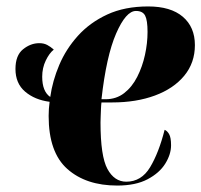

<svg xmlns="http://www.w3.org/2000/svg" viewBox="-20 -566 625 596"><path d="M344 10Q247 10 189 -41.5Q131 -93 131 -206Q131 -228 134 -250Q88 -256 58 -281.5Q28 -307 28 -352Q28 -394 51.5 -413Q75 -432 102 -432Q116 -432 126.5 -426.5Q137 -421 147 -412Q133 -401 122 -378Q111 -355 111 -328Q111 -282 136 -265Q143 -315 164 -364.5Q185 -414 222 -455Q259 -496 313 -521Q367 -546 440 -546Q510 -546 547.5 -514Q585 -482 585 -426Q585 -371 552 -331Q519 -291 461 -269.5Q403 -248 328 -248H295Q294 -242 293.5 -229Q293 -216 292.5 -203.5Q292 -191 292 -186Q292 -81 313.5 -41.5Q335 -2 372 -2Q419 -2 446 -47Q473 -92 491 -163Q499 -160 505 -149.5Q511 -139 511 -115Q511 -87 493 -58Q475 -29 438 -9.5Q401 10 344 10ZM308 -258Q341 -258 365.5 -277Q390 -296 406 -327.5Q422 -359 430 -395.5Q438 -432 438 -467Q438 -503 430.5 -517.5Q423 -532 402 -532Q371 -532 340.5 -462Q310 -392 295 -258Z"/></svg>

Font: Noto Serif Display ExtraCondensed Black
Style: Italic
Weight: 900
Width: 2
Italic angle: -12°
Designer: Monotype Design Team
Foundry: Monotype Imaging Inc.
Version: Version 2.009